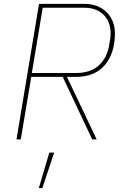

<svg xmlns="http://www.w3.org/2000/svg" viewBox="-20 -718 640 989"><path d="M87 0H65L181 -698H415Q452 -698 481 -686.5Q510 -675 530 -654.5Q550 -634 561 -606.5Q572 -579 572 -547Q572 -445 520.5 -383.5Q469 -322 371 -322H325L478 0H455L303 -322H141ZM371 -342Q448 -342 490 -382Q532 -422 542 -484L548 -521Q549 -528 549.5 -534Q550 -540 550 -547Q550 -573 542 -596.5Q534 -620 517.5 -638Q501 -656 475.5 -667Q450 -678 415 -678H200L144 -342ZM234 68H259L198 251H180Z"/></svg>

Font: IBM Plex Mono Thin
Style: Italic
Weight: 100
Italic angle: -9°
Monospace: yes
Designer: Mike Abbink, Paul van der Laan, Pieter van Rosmalen
Foundry: Bold Monday
Version: Version 2.3